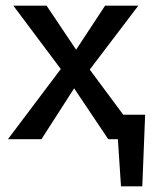

<svg xmlns="http://www.w3.org/2000/svg" viewBox="-20 -490 546 676"><path d="M491 -86 481 166H406L395 0H361L241 -179L126 0H8L194 -247L27 -470H144L248 -315L350 -470H467L296 -245L414 -86Z"/></svg>

Font: Ysabeau SC Semibold
Style: Regular
Weight: 600
Designer: Christian Thalmann (Catharsis Fonts)
Version: Version 0.003